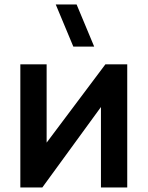

<svg xmlns="http://www.w3.org/2000/svg" viewBox="-20 -822 648 842"><path d="M301.6 -617.5 224.4 -802.5H315.9L393.1 -617.5ZM538 -540V0H422.7V-352.7L165.7 0H69.2V-540H184.5V-196.5L442.3 -540Z"/></svg>

Font: Manrope ExtraLight
Style: Regular
Weight: 200
Designer: Mikhail Sharanda
Foundry: Mikhail Sharanda
Version: Version 4.505